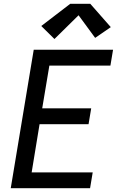

<svg xmlns="http://www.w3.org/2000/svg" viewBox="-20 -999 640 1019"><path d="M37 0 159 -735H580L566 -651H242L204 -424H464L450 -340H190L148 -84H472L458 0ZM269 -792 199 -861 353 -979H459L568 -855L485 -798L397 -918Z"/></svg>

Font: Iosevka Curly MdExObl
Style: Regular
Weight: 500
Width: 7
Italic angle: -9°
Monospace: yes
Designer: Belleve Invis
Foundry: Belleve Invis
Version: Version 11.1.0; ttfautohint (v1.8.3)